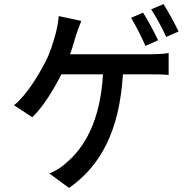

<svg xmlns="http://www.w3.org/2000/svg" viewBox="-20 -859 940 945"><path d="M859 -704C842 -740 808 -802 785 -839L724 -813C749 -776 779 -719 798 -677L859 -704ZM758 -661C740 -700 707 -761 684 -797L625 -771C649 -733 678 -674 696 -633L758 -661ZM585 -493H729C750 -493 783 -493 810 -490V-598C782 -593 744 -592 722 -592H325C337 -624 345 -656 353 -682C357 -693 362 -708 367 -722L371 -732C374 -740 377 -748 380 -756L269 -780C267 -752 261 -719 253 -690C242 -652 228 -600 202 -552C170 -490 113 -393 49 -341L139 -282C192 -332 245 -420 282 -493H487C473 -259 394 -130 302 -54C282 -35 252 -17 223 -5L320 66C478 -45 568 -218 585 -493Z"/></svg>

Font: Glow Sans SC Condensed Medium
Style: Regular
Weight: 600
Width: 3
Designer: Ryoko NISHIZUKA (kana, bopomofo & ideographs); Paul D. Hunt (Latin, Greek & Cyrillic); Sandoll Communications, Soo-young
Version: Version 0.93